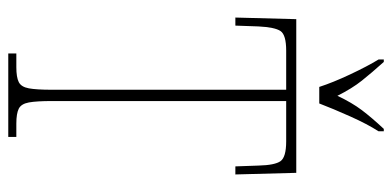

<svg xmlns="http://www.w3.org/2000/svg" viewBox="-268 -704 971 476"><g transform="rotate(90 218.0 -465.5)"><path d="M112 0V-20H146Q171 -20 183 -26Q195 -32 198.5 -51Q202 -70 202 -108V-689H105Q66 -689 56.5 -675Q47 -661 45 -620L43 -563H23L27 -714H408L412 -563H392L390 -620Q389 -661 379 -675Q369 -689 330 -689H230V-108Q230 -70 233.5 -51Q237 -32 249 -26Q261 -20 286 -20H319V0ZM195 -771Q184 -805 164 -847.5Q144 -890 127 -918V-931H133Q160 -901 179.5 -876.5Q199 -852 217 -816Q234 -852 252.5 -876.5Q271 -901 299 -931H305V-918Q287 -890 268 -847.5Q249 -805 236 -771Z"/></g></svg>

Font: Noto Serif Khmer ExtraCondensed Thin
Style: Regular
Weight: 100
Width: 2
Designer: Danh Hong and the Monotype Design Team
Foundry: Monotype Imaging Inc.
Version: Version 2.004; ttfautohint (v1.8.4.7-5d5b)